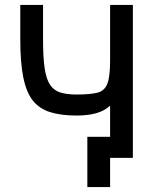

<svg xmlns="http://www.w3.org/2000/svg" viewBox="-20 -638 640 776"><path d="M425 118H333V-85H457V0H425ZM425 0V-211Q403 -190 369 -180.5Q335 -171 290 -171Q226 -171 182 -185Q138 -199 112 -232.5Q86 -266 74 -326Q62 -386 62 -477V-618H154V-477Q154 -406 160.5 -362Q167 -318 182.5 -295Q198 -272 224.5 -264Q251 -256 290 -256Q345 -256 374 -263.5Q403 -271 414 -300Q425 -329 425 -392V-618H517V0Z"/></svg>

Font: Victor Mono SemiBold
Style: Regular
Weight: 600
Monospace: yes
Designer: Rune Bjørnerås
Version: Version 1.561;gftools[0.9.30]